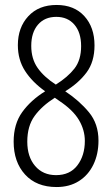

<svg xmlns="http://www.w3.org/2000/svg" viewBox="-20 -744 452 774"><path d="M208 -724Q279 -724 320 -679Q361 -634 361 -561Q361 -495 329 -452Q297 -409 243 -376Q300 -338 338.5 -291.5Q377 -245 377 -177Q377 -123 356.5 -80.5Q336 -38 298 -14Q260 10 208 10Q127 10 81 -40.5Q35 -91 35 -173Q35 -244 69.5 -292Q104 -340 162 -376Q110 -413 81 -458Q52 -503 52 -562Q52 -633 94 -678.5Q136 -724 208 -724ZM207 -676Q160 -676 133 -644.5Q106 -613 106 -559Q106 -507 131.5 -470.5Q157 -434 205 -403Q253 -433 280 -467.5Q307 -502 307 -558Q307 -613 280 -644.5Q253 -676 207 -676ZM90 -173Q90 -112 121.5 -75Q153 -38 206 -38Q262 -38 292 -77.5Q322 -117 322 -176Q322 -220 298 -260.5Q274 -301 218 -338L201 -350Q149 -317 119.5 -276.5Q90 -236 90 -173Z"/></svg>

Font: Noto Sans Khmer ExtraCondensed Light
Style: Regular
Weight: 300
Width: 2
Designer: Danh Hong and the Monotype Design Team
Foundry: Monotype Imaging Inc.
Version: Version 2.004; ttfautohint (v1.8.4.7-5d5b)